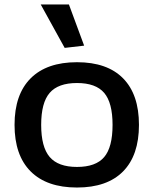

<svg xmlns="http://www.w3.org/2000/svg" viewBox="-20 -828 687 858"><path d="M324 10Q189 10 117 -62Q45 -134 45 -270Q45 -406 117 -478Q189 -550 324 -550Q459 -550 530 -478Q601 -406 601 -270Q601 -134 530 -62Q459 10 324 10ZM324 -82Q408 -82 445.5 -126Q483 -170 483 -270Q483 -369 445.5 -413Q408 -457 324 -457Q240 -457 202 -413Q164 -369 164 -270Q164 -171 202 -126.5Q240 -82 324 -82ZM269 -614 162 -808H288L356 -624Z"/></svg>

Font: Encode Sans Wide
Style: Medium
Weight: 500
Designer: Pablo Impallari, Andres Torresi
Foundry: Pablo Impallari, Andres Torresi
Version: Version 1.000; ttfautohint (v1.00) -l 8 -r 50 -G 200 -x 14 -